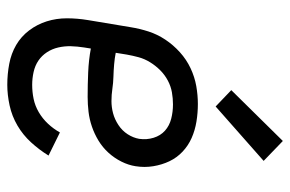

<svg xmlns="http://www.w3.org/2000/svg" viewBox="-158 -650 815 540"><g transform="rotate(90 250.0 -379.5)"><path d="M218 8Q188 8 159 2.5Q130 -3 106 -17Q82 -31 65 -53.5Q48 -76 39.5 -103Q31 -130 31 -159.5Q31 -189 36 -219L56 -339Q60 -364 68 -389Q76 -414 91 -436.5Q106 -459 126.5 -477.5Q147 -496 171.5 -507.5Q196 -519 221.5 -523.5Q247 -528 272 -528Q297 -528 321.5 -524Q346 -520 367.5 -510.5Q389 -501 406 -485Q423 -469 433 -448Q443 -427 447 -402.5Q451 -378 447 -353Q444 -333 434 -313Q424 -293 409 -276.5Q394 -260 375 -248.5Q356 -237 335.5 -230Q315 -223 294 -220.5Q273 -218 252 -218Q218 -218 183 -219.5Q148 -221 116 -227L113 -208Q110 -189 109.5 -171Q109 -153 113 -135.5Q117 -118 126.5 -103.5Q136 -89 150 -79.5Q164 -70 182 -66Q200 -62 218 -62Q238 -62 257.5 -66Q277 -70 295 -80.5Q313 -91 327.5 -106.5Q342 -122 352 -140L417 -108Q401 -82 380 -59Q359 -36 332.5 -20.5Q306 -5 276 1.5Q246 8 218 8ZM264 -285Q281 -285 298 -289.5Q315 -294 331 -304.5Q347 -315 357 -330.5Q367 -346 370 -363Q373 -384 367 -403.5Q361 -423 347 -435.5Q333 -448 313.5 -453Q294 -458 273 -458Q256 -458 239 -455Q222 -452 206 -443.5Q190 -435 177 -422Q164 -409 154.5 -393.5Q145 -378 140.5 -361.5Q136 -345 133 -328L128 -297Q143 -294 160.5 -292.5Q178 -291 195.5 -290.5Q213 -290 229.5 -287.5Q246 -285 264 -285ZM279 -578 233 -622 376 -767 432 -713Z"/></g></svg>

Font: Iosevka Algr
Style: Italic
Weight: 400
Italic angle: -9°
Monospace: yes
Designer: Belleve Invis
Foundry: Belleve Invis
Version: Version 26.0.2; ttfautohint (v1.8.3)